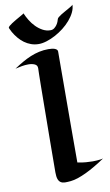

<svg xmlns="http://www.w3.org/2000/svg" viewBox="-105 -997 619 1080"><g transform="rotate(-10 204.5 -457.5)"><path d="M409.2 -64Q380.4 -44.4 352.5 -28.1Q324.7 -11.7 299.1 0.5Q273.4 12.7 250.7 20.3Q228 27.8 209 29.8Q189.9 31.7 175.5 31.5Q161.1 31.2 151.4 24.9Q141.6 18.6 136.7 4.9Q131.8 -8.8 131.8 -33.2Q131.8 -45.4 132.1 -75.4Q132.3 -105.5 132.6 -147.2Q132.8 -189 133.3 -238.5Q133.8 -288.1 134.3 -338.9Q134.8 -389.6 135.3 -438Q135.7 -486.3 136.2 -525.9Q136.7 -565.4 137.2 -592.3Q137.7 -619.1 138.2 -627Q138.7 -644 123.8 -651.1Q108.9 -658.2 86.9 -658.2Q68.8 -658.2 49.6 -654.8Q30.3 -651.4 12.2 -647Q37.1 -663.6 61.3 -677.5Q85.4 -691.4 110.1 -701.7Q134.8 -711.9 160.2 -717.5Q185.5 -723.1 212.9 -723.1Q223.6 -723.1 233.2 -721.9Q242.7 -720.7 249.8 -718Q256.8 -715.3 261 -710.9Q265.1 -706.5 265.1 -700.2Q265.1 -681.2 264.6 -607.9Q264.6 -576.7 264.4 -530.3Q264.2 -483.9 263.9 -418.2Q263.7 -352.5 263.4 -265.6Q263.2 -178.7 263.2 -66.9Q289.6 -61.5 311.3 -59.8Q333 -58.1 350.1 -58.1Q364.3 -58.1 375.2 -59.1Q386.2 -60.1 394 -61Q402.8 -62.5 409.2 -64ZM390.1 -945.8Q389.6 -924.3 378.9 -902.3Q368.2 -880.4 350.3 -859.6Q332.5 -838.9 309.6 -821Q286.6 -803.2 261.7 -789.8Q236.8 -776.4 211.9 -768.6Q187 -760.7 166 -760.7Q142.6 -760.7 122.1 -768.1Q101.6 -775.4 84.2 -788.1Q66.9 -800.8 52.5 -817.9Q38.1 -835 27.3 -854Q26.9 -855 24.9 -858.9Q22.9 -862.8 20.8 -867.2Q18.6 -871.6 16.8 -875.2Q15.1 -878.9 15.1 -879.9Q15.1 -883.8 22 -889.9Q28.8 -896 39.3 -902.8Q49.8 -909.7 62 -916.7Q74.2 -923.8 84.7 -929.7Q95.2 -935.5 102.5 -939.9Q109.9 -944.3 110.4 -945.8Q118.7 -925.8 131.6 -904.5Q144.5 -883.3 161.9 -865.7Q179.2 -848.1 200 -836.9Q220.7 -825.7 244.1 -825.7Q256.3 -825.7 265.4 -832.5Q274.4 -839.4 280.8 -848.4Q287.1 -857.4 290.5 -866.5Q293.9 -875.5 294.9 -879.9Q295.9 -884.8 302.5 -890.4Q309.1 -896 318.8 -902.1Q328.6 -908.2 340.1 -914.6Q351.6 -920.9 361.8 -926.8Q372.1 -932.6 379.9 -937.5Q387.7 -942.4 390.1 -945.8Z"/></g></svg>

Font: Eagle Lake
Style: Regular
Weight: 400
Designer: Astigmatic (AOETI)
Foundry: Astigmatic (AOETI)
Version: Version 1.000